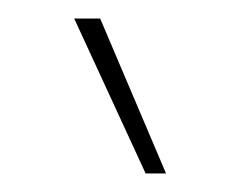

<svg xmlns="http://www.w3.org/2000/svg" viewBox="-20 -759 259 207"><path d="M60 -739H88L159 -572H137Z"/></svg>

Font: Prompt Thin
Style: Regular
Weight: 100
Designer: Katatrad Team
Foundry: CadsonDemak
Version: Version 1.030